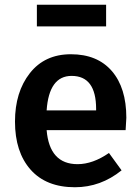

<svg xmlns="http://www.w3.org/2000/svg" viewBox="-20 -772 589 807"><path d="M426 -752V-661H135V-752ZM511 -277Q511 -267 508 -225H176Q188 -82 306 -82Q370 -82 438 -129L491 -56Q403 15 295 15Q174 15 108.5 -59Q43 -133 43 -261Q43 -385 105.5 -464.5Q168 -544 278 -544Q389 -544 450 -473.5Q511 -403 511 -277ZM384 -308V-314Q384 -453 281 -453Q186 -453 176 -308Z"/></svg>

Font: FiraGO Medium
Style: Regular
Weight: 500
Designer: bBox Type
Foundry: bBox Type GmbH
Version: Version 1.001;PS 001.001;hotconv 1.0.88;makeotf.lib2.5.64775